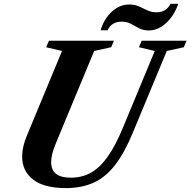

<svg xmlns="http://www.w3.org/2000/svg" viewBox="-20 -975 998 1006"><path d="M323.5 10.5Q212 10.5 154 -33.8Q96 -78 96 -155Q96 -205.5 121 -264.5L305 -708L222 -727.5L236.5 -761.5H577L562.5 -727.5L473.5 -708L273 -225Q260.5 -195.5 254.2 -170.8Q248 -146 248 -125.5Q248 -44 351 -44Q410 -44 457 -70.5Q504 -97 544.8 -154.8Q585.5 -212.5 624.5 -307L791 -708L708 -727.5L722.5 -761.5H957.5L943 -727.5L854 -708L676 -280Q632.5 -174.5 583.2 -110.8Q534 -47 471.2 -18.2Q408.5 10.5 323.5 10.5ZM759.5 -815.5Q730 -815.5 708.5 -827Q687 -838.5 666.2 -850Q645.5 -861.5 617.5 -861.5Q564.5 -861.5 543.5 -816.5H507.5Q524.5 -876 565.8 -913.8Q607 -951.5 657 -951.5Q686 -951.5 708.2 -941.2Q730.5 -931 752.5 -920.8Q774.5 -910.5 801 -910.5Q850 -910.5 874 -955H914Q893.5 -894.5 851.2 -855Q809 -815.5 759.5 -815.5Z"/></svg>

Font: Libre Caslon Text
Style: Italic
Weight: 400
Italic angle: -22.583°
Designer: Pablo Impallari, Rodrigo Fuenzalida, Katja Schimmel
Foundry: Pablo Impallari, Rodrigo Fuenzalida
Version: Version 2.000